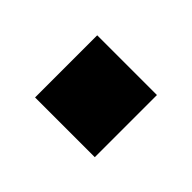

<svg xmlns="http://www.w3.org/2000/svg" viewBox="-45 -282 391 391"><g transform="rotate(-45 150.5 -86.0)"><path d="M61 0V-172H240V0Z"/></g></svg>

Font: Nunito Sans 10pt SemiExpanded ExtraBold
Style: Regular
Weight: 800
Width: 6
Designer: Vernon Adams
Foundry: Vernon Adams
Version: Version 3.101;gftools[0.9.27]